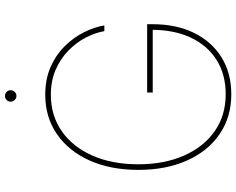

<svg xmlns="http://www.w3.org/2000/svg" viewBox="-109 -830 949 771"><g transform="rotate(-90 365.5 -444.5)"><path d="M372.6 9.8Q280.8 9.8 212.4 -37.1Q144 -84 106.4 -168.2Q68.8 -252.4 68.8 -363.3Q68.8 -475.6 106.7 -559.6Q144.5 -643.6 212.4 -690.4Q280.3 -737.3 370.6 -737.3Q434.1 -737.3 483.2 -715.3Q532.2 -693.4 566.9 -657.7Q601.6 -622.1 622.1 -580.6Q642.6 -539.1 648.9 -500H626Q619.6 -537.1 599.9 -575Q580.1 -612.8 547.6 -644.5Q515.1 -676.3 470.7 -695.6Q426.3 -714.8 370.6 -714.8Q287.1 -714.8 224.1 -670.9Q161.1 -627 126.2 -547.9Q91.3 -468.8 91.3 -363.3Q91.3 -259.8 126 -180.7Q160.6 -101.6 223.9 -57.1Q287.1 -12.7 372.6 -12.7Q452.1 -12.7 510 -49.1Q567.9 -85.4 599.6 -152.3Q631.3 -219.2 631.3 -310.5L641.1 -305.7H379.4V-328.1H653.8V-306.6Q653.8 -210.9 618.9 -139.9Q584 -68.8 520.8 -29.5Q457.5 9.8 372.6 9.8ZM365.7 -853Q356.4 -853 349.6 -859.9Q342.8 -866.7 342.8 -876.5Q342.8 -885.7 349.6 -892.3Q356.4 -898.9 365.7 -898.9Q375.5 -898.9 382.1 -892.3Q388.7 -885.7 388.7 -876.5Q388.7 -866.7 382.1 -859.9Q375.5 -853 365.7 -853Z"/></g></svg>

Font: Inter 16pt Thin
Style: Regular
Weight: 250
Version: Version 4.001;git-66647c0bb